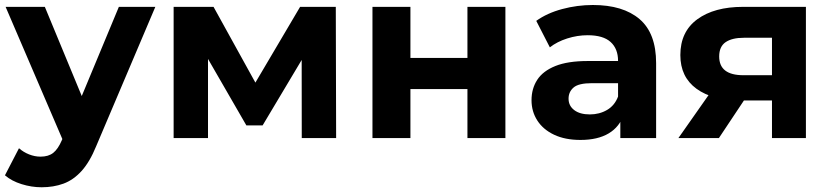

<svg xmlns="http://www.w3.org/2000/svg" viewBox="-23 -566 3398 787"><path d="M147.6 201.6Q106.2 201.6 65.2 188.7Q24.1 175.8 -2.7 152.6L54.8 41.6Q73 57.7 96.3 66.9Q119.6 76.1 143.2 76.1Q175.7 76.1 195.3 60.5Q214.9 45 230.3 9.2L258.8 -56.7L271.1 -73.8L464.2 -537.9H613.7L371.2 33.3Q344.8 98.1 311.3 134.9Q277.9 171.8 237.2 186.7Q196.6 201.6 147.6 201.6ZM239.8 20.8 0 -537.9H160.8L347.1 -87.8Z M688.7 0V-537.9H852.3L1055.3 -170.4H990.2L1207.1 -537.9H1353.4L1354.8 0H1213.9L1213.5 -377.9L1238.3 -361.7L1053.5 -52.1H986.8L801.4 -373.3L829.6 -380.3V0Z M1503.7 0V-537.9H1659.3V-328.5H1893V-537.9H2048.6V0H1893V-200.9H1659.3V0Z M2519.7 0V-104.8L2510.4 -128.4V-316.1Q2510.4 -366.3 2479.8 -393.9Q2449.3 -421.6 2385.9 -421.6Q2343.4 -421.6 2301.8 -408.3Q2260.2 -395 2230.8 -371.9L2175.1 -480.5Q2219.4 -512.3 2281.3 -528.9Q2343.2 -545.5 2407.2 -545.5Q2530.7 -545.5 2598.5 -487.7Q2666.4 -429.8 2666.4 -307.3V0ZM2356.3 7.6Q2293.5 7.6 2248.5 -13.6Q2203.5 -34.8 2179.6 -71.8Q2155.7 -108.8 2155.7 -155.2Q2155.7 -202.7 2179.1 -238.8Q2202.5 -274.9 2253.4 -295.4Q2304.4 -315.9 2386.4 -315.9H2528.8V-225.1H2403.7Q2348.4 -225.1 2328 -207.2Q2307.5 -189.4 2307.5 -161.6Q2307.5 -132.3 2330.8 -114.7Q2354 -97 2394.7 -97Q2434 -97 2465.3 -115.3Q2496.5 -133.5 2510.4 -170.2L2533.9 -97.7Q2517.3 -46.4 2472.3 -19.4Q2427.3 7.6 2356.3 7.6Z M3141.3 0V-179.2L3162.7 -154.1H3013.5Q2898 -154.1 2831.8 -202.3Q2765.7 -250.4 2765.7 -340.2Q2765.7 -436 2835.2 -487Q2904.8 -537.9 3022.5 -537.9H3280.4V0ZM2757.7 0 2901.3 -204.6H3059.9L2923.7 0ZM3141.3 -226.9V-450.7L3162.7 -411.2H3026.3Q2977.8 -411.2 2951.3 -393.2Q2924.9 -375.1 2924.9 -334.6Q2924.9 -257.7 3023.9 -257.7H3162.7Z"/></svg>

Font: Montserrat Thin
Style: Regular
Weight: 100
Designer: Julieta Ulanovsky
Foundry: Julieta Ulanovsky
Version: Version 9.000